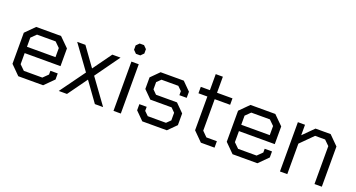

<svg xmlns="http://www.w3.org/2000/svg" viewBox="-44 -1254 3381 1823"><g transform="rotate(20 1647.0 -343.0)"><path d="M65 -92V-406L157 -498H408L501 -406V-227H139V-115L189 -66H376L426 -115V-153H500V-92L408 0H157ZM427 -291V-383L377 -432H189L139 -383V-291Z M931 0 790 -196 649 0H566L749 -253L571 -498H654L790 -309L926 -498H1009L832 -251L1014 0Z M1104 -612V-656L1134 -686H1178L1208 -656V-612L1178 -582H1134ZM1119 -498H1193V0H1119Z M1328 -82V-144H1402V-103L1442 -64H1626L1666 -103V-180L1626 -220H1411L1332 -299V-416L1414 -498H1648L1730 -416V-354H1656V-395L1616 -434H1446L1406 -395V-322L1446 -282H1658L1740 -200V-82L1658 0H1410Z M1910 -92V-433H1820V-498H1912V-660H1984V-498H2140V-433H1984V-115L2034 -65H2140V0H2002Z M2230 -92V-406L2322 -498H2573L2666 -406V-227H2304V-115L2354 -66H2541L2591 -115V-153H2665V-92L2573 0H2322ZM2592 -291V-383L2542 -432H2354L2304 -383V-291Z M2801 -498H2873V-392L2979 -498H3132L3224 -406V0H3150V-383L3100 -432H2999L2875 -308V0H2801Z"/></g></svg>

Font: Chakra Petch
Style: Regular
Weight: 400
Designer: Katatrad Aksorn Co.,Ltd.
Foundry: Cadson Demak Co.,Ltd.
Version: Version 1.000; ttfautohint (v1.6)